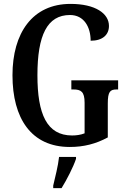

<svg xmlns="http://www.w3.org/2000/svg" viewBox="-20 -744 652 985"><path d="M338 10C410 10 472 -6 533 -39V-213C533 -274 545 -285 578 -285H586V-332H346V-285H357C395 -285 414 -274 414 -217V-60C394 -52 371 -49 350 -49C220 -49 172 -159 172 -358C172 -563 222 -667 339 -667C412 -667 445 -604 445 -535C507 -535 539 -566 539 -611C539 -675 469 -724 342 -724C146 -724 44 -574 44 -358C44 -137 140 10 338 10ZM253 208V221H296C322 179 356 113 370 71V61H283C278 108 263 165 253 208Z"/></svg>

Font: Noto Serif Lao ExtraCondensed SemiBold
Style: Regular
Weight: 600
Width: 2
Designer: Monotype Design Team
Foundry: Monotype Imaging Inc.
Version: Version 2.003